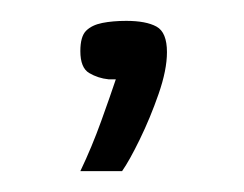

<svg xmlns="http://www.w3.org/2000/svg" viewBox="-20 -76 234 184"><path d="M57 88Q68 65 77 40Q86 15 91 0Q90 0 88 0Q86 0 84 0Q74 -1 65.5 -6Q57 -11 57 -27Q57 -41 62.5 -46.5Q68 -52 78 -54Q88 -56 101 -56Q120 -56 130 -50.5Q140 -45 140 -26Q140 -9 132 14Q124 37 114 57.5Q104 78 97 88Z"/></svg>

Font: Genos
Style: Regular
Weight: 400
Designer: Robert E. Leuschke
Foundry: Robert E. Leuschke
Version: Version 1.010